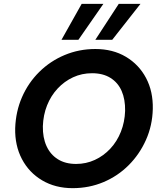

<svg xmlns="http://www.w3.org/2000/svg" viewBox="-20 -967 839 999"><path d="M358 12Q268 12 199.5 -28.5Q131 -69 94 -139.5Q57 -210 59 -300Q62 -387 94.5 -461.5Q127 -536 184 -592.5Q241 -649 316 -680.5Q391 -712 476 -712Q567 -712 635 -671.5Q703 -631 740 -561Q777 -491 775 -400Q773 -314 739.5 -239Q706 -164 649.5 -107.5Q593 -51 518.5 -19.5Q444 12 358 12ZM376 -114Q428 -114 473.5 -135Q519 -156 554 -193.5Q589 -231 609 -281.5Q629 -332 631 -390Q632 -450 613 -493.5Q594 -537 555 -561.5Q516 -586 459 -586Q406 -586 360.5 -565Q315 -544 280 -506.5Q245 -469 225 -419Q205 -369 203 -310Q202 -251 222 -207Q242 -163 281 -138.5Q320 -114 376 -114ZM476 -760 598 -947H711L564 -760ZM300 -760 405 -947H518L388 -760Z"/></svg>

Font: DM Sans 18pt ExtraBold
Style: Italic
Weight: 800
Italic angle: -10°
Designer: Colophon Foundry, Jonny Pinhorn
Foundry: Colophon Foundry
Version: Version 4.004;gftools[0.9.30]